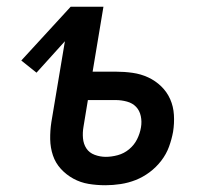

<svg xmlns="http://www.w3.org/2000/svg" viewBox="-20 -540 640 568"><path d="M292 8Q266 8 242 4Q218 0 197 -11.5Q176 -23 160 -40.5Q144 -58 136.5 -80.5Q129 -103 128.5 -128Q128 -153 132 -179L172 -418L88 -325L43 -361L189 -520H286L254 -328H322Q348 -328 372.5 -324.5Q397 -321 418.5 -311Q440 -301 457 -284.5Q474 -268 483.5 -246.5Q493 -225 494.5 -200Q496 -175 492 -150Q488 -128 480 -106Q472 -84 457 -64.5Q442 -45 422.5 -30.5Q403 -16 381.5 -7.5Q360 1 337 4.5Q314 8 292 8ZM293 -76Q310 -76 328.5 -81Q347 -86 362 -98.5Q377 -111 385.5 -128Q394 -145 397 -163Q400 -180 396.5 -196.5Q393 -213 382.5 -224Q372 -235 355.5 -239.5Q339 -244 322 -244H240L227 -165Q224 -148 225.5 -131Q227 -114 235.5 -101Q244 -88 260 -82Q276 -76 293 -76Z"/></svg>

Font: Iosevka Custom Medium
Style: Italic
Weight: 500
Italic angle: -9°
Designer: Belleve Invis
Foundry: Belleve Invis
Version: Version 27.0.1